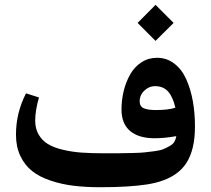

<svg xmlns="http://www.w3.org/2000/svg" viewBox="-20 -784 884 804"><path d="M631.3 -763.7 707 -688 631.3 -612.8 556.2 -688ZM632.8 -323.2Q685.1 -323.2 714.4 -333Q703.6 -379.4 683.3 -401.4Q663.1 -423.3 628.9 -423.3Q604.5 -423.3 584.7 -404.8Q564.9 -386.2 564.9 -359.4Q564.9 -338.4 581.8 -330.8Q598.6 -323.2 632.8 -323.2ZM627.9 -205.1Q560.5 -205.1 524.7 -235.6Q488.8 -266.1 488.8 -325.2Q488.8 -365.2 498 -403.1Q507.3 -440.9 525.1 -472.4Q543 -503.9 572 -522.9Q601.1 -542 637.2 -542Q678.7 -542 710.4 -517.3Q742.2 -492.7 760.5 -450.9Q778.8 -409.2 787.6 -359.9Q796.4 -310.5 796.4 -254.9Q796.4 -205.1 787.4 -167.2Q778.3 -129.4 761 -102.3Q743.7 -75.2 716.8 -56.2Q670.9 -23.4 595.5 -11.7Q520 0 400.4 0Q338.9 0 288.6 -6.1Q238.3 -12.2 192.1 -27.6Q146 -43 114.7 -67.6Q83.5 -92.3 65.2 -130.9Q46.9 -169.4 46.9 -220.2Q46.9 -311.5 88.9 -393.1L143.1 -376Q127.4 -320.8 127.4 -279.3Q127.4 -245.1 141.8 -220.5Q156.2 -195.8 180.4 -180.9Q204.6 -166 242.9 -157Q281.2 -147.9 321.5 -145Q361.8 -142.1 415.5 -142.1Q457.5 -142.1 479.2 -142.3Q501 -142.6 534.9 -143.3Q568.8 -144 586.4 -146Q604 -147.9 628.2 -151.1Q652.3 -154.3 664.8 -159.7Q677.2 -165 690.7 -172.6Q704.1 -180.2 710.2 -190.4Q716.3 -200.7 718.3 -213.9Q668.5 -205.1 627.9 -205.1Z"/></svg>

Font: Sahel SemiBold WOL
Style: SemiBold-WOL
Weight: 600
Foundry: Saber Rastikerdar (saber.rastikerdar@gmail.com)
Version: Version 3.4.0